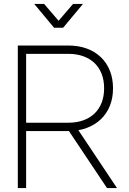

<svg xmlns="http://www.w3.org/2000/svg" viewBox="-20 -950 651 970"><path d="M153 -930H203L276 -845L349 -930H399L299 -810H253ZM112 -678H325Q367 -678 400.5 -666Q434 -654 457.5 -631.5Q481 -609 493.5 -576.8Q506 -544.5 506 -504Q506 -463.5 493.5 -431.2Q481 -399 457.5 -376.5Q434 -354 400.5 -342Q367 -330 325 -330H112ZM520.5 0H571L357.5 -320L317.5 -304ZM112 0V-288H325Q376 -288 417.8 -303.5Q459.5 -319 489.2 -347.2Q519 -375.5 535 -415.2Q551 -455 551 -504Q551 -553 535 -593Q519 -633 489.5 -661.2Q460 -689.5 418.2 -704.8Q376.5 -720 325 -720H70V0Z"/></svg>

Font: Vela Sans GX ExtLt
Style: Regular
Weight: 200
Designer: Principal design: Mikhail Sharanda - project Manrope.
Design modification: Ravid Balaliev
Foundry: Mikhail Sharanda
Version: Version 1.001